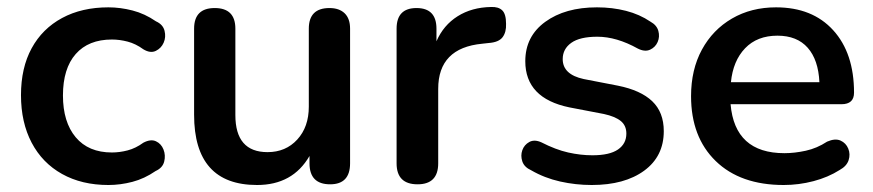

<svg xmlns="http://www.w3.org/2000/svg" viewBox="-20 -519 2497 549"><path d="M290 10Q214 10 157.5 -21.5Q101 -53 70.5 -111Q40 -169 40 -247Q40 -325 70.5 -381Q101 -437 157.5 -467.5Q214 -498 290 -498Q324 -498 359 -489Q394 -480 426 -458Q446 -449 450.5 -431Q455 -413 448 -397Q441 -381 425.5 -373.5Q410 -366 390 -378Q368 -394 345 -400Q322 -406 300 -406Q233 -406 196.5 -364.5Q160 -323 160 -246Q160 -170 196.5 -126.5Q233 -83 300 -83Q322 -83 345 -89Q368 -95 390 -111Q411 -122 426 -115Q441 -108 447.5 -91.5Q454 -75 449.5 -57Q445 -39 425 -30Q393 -8 358.5 1Q324 10 290 10Z M715 10Q535 10 535 -191V-437Q535 -496 594 -496Q653 -496 653 -437V-190Q653 -84 745 -84Q797 -84 830 -120Q863 -156 863 -214V-437Q863 -496 922 -496Q950 -496 965.5 -481Q981 -466 981 -437V-52Q981 8 924 8Q865 8 865 -52V-73Q817 10 715 10Z M1174 8Q1114 8 1114 -52V-437Q1114 -496 1171 -496Q1228 -496 1228 -437V-401Q1248 -447 1288.5 -472.5Q1329 -498 1384 -499Q1405 -500 1416 -489.5Q1427 -479 1427 -451Q1428 -427 1417 -412.5Q1406 -398 1377 -396L1359 -394Q1233 -382 1233 -265V-52Q1233 8 1174 8Z M1672 10Q1626 10 1581.5 0Q1537 -10 1499 -32Q1479 -41 1473.5 -57.5Q1468 -74 1473.5 -89.5Q1479 -105 1493.5 -113Q1508 -121 1528 -112Q1569 -91 1604.5 -83Q1640 -75 1674 -75Q1723 -75 1747 -91.5Q1771 -108 1771 -137Q1771 -160 1755 -173Q1739 -186 1707 -193L1608 -212Q1482 -238 1482 -344Q1482 -415 1539 -456.5Q1596 -498 1687 -498Q1731 -498 1770 -488Q1809 -478 1840 -457Q1858 -447 1862.5 -430.5Q1867 -414 1860.5 -399Q1854 -384 1839 -377Q1824 -370 1804 -380Q1743 -414 1688 -414Q1638 -414 1613.5 -396.5Q1589 -379 1589 -350Q1589 -306 1649 -293L1747 -274Q1812 -261 1845 -229.5Q1878 -198 1878 -144Q1878 -72 1822 -31Q1766 10 1672 10Z M2221 10Q2097 10 2026.5 -58.5Q1956 -127 1956 -244Q1956 -320 1987 -377Q2018 -434 2073 -466Q2128 -498 2199 -498Q2303 -498 2362.5 -432.5Q2422 -367 2422 -254Q2422 -221 2386 -221H2069Q2081 -81 2223 -81Q2252 -81 2284 -88Q2316 -95 2345 -114Q2368 -124 2383.5 -117Q2399 -110 2405.5 -94Q2412 -78 2406.5 -61Q2401 -44 2381 -33Q2348 -12 2306 -1Q2264 10 2221 10ZM2070 -284H2323Q2320 -348 2289.5 -382.5Q2259 -417 2203 -417Q2145 -417 2110.5 -381Q2076 -345 2070 -284Z"/></svg>

Font: Chiron GoRound TC M
Style: Regular
Weight: 500
Designer: Ryoko NISHIZUKA 西塚涼子 (kana, bopomofo & ideographs); Paul D. Hunt (Latin, Greek & Cyrillic); Sandoll Communications 산돌커뮤니
Foundry: Adobe
Version: Version 1.000;hotconv 1.1.1;makeotfexe 2.6.0